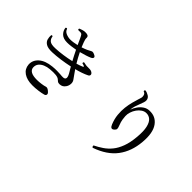

<svg xmlns="http://www.w3.org/2000/svg" viewBox="-31 -1401 2063 2063"><g transform="rotate(45 1000.0 -369.5)"><path d="M435 33Q353 33 303.5 -1Q254 -35 249 -96Q245 -161 296.5 -206.5Q348 -252 445 -262Q486 -266 515 -265Q544 -264 567 -263Q579 -262 590 -261Q601 -260 611 -261Q639 -263 641 -285.5Q643 -308 614 -354Q607 -365 600 -377.5Q593 -390 585 -403Q521 -389 455 -380Q389 -371 335 -369Q272 -367 241.5 -385.5Q211 -404 203 -433.5Q195 -463 198 -492Q203 -497 208.5 -496.5Q214 -496 218 -491Q221 -460 243.5 -440Q266 -420 330 -423Q380 -425 440.5 -433.5Q501 -442 556 -455Q542 -481 527 -510Q512 -539 497 -570Q465 -564 433.5 -560Q402 -556 374 -556Q316 -556 285.5 -585Q255 -614 250 -656Q259 -668 270 -661Q279 -630 311 -616.5Q343 -603 375 -603Q398 -603 423.5 -607Q449 -611 474 -617Q468 -630 462 -643.5Q456 -657 450 -670Q448 -675 445.5 -680Q443 -685 441 -689Q431 -712 421.5 -724.5Q412 -737 389 -736H364Q359 -741 359 -746.5Q359 -752 363 -756Q374 -761 394 -767Q414 -773 429 -774Q456 -775 471 -768.5Q486 -762 487 -744Q487 -727 490 -714.5Q493 -702 500 -683Q505 -670 510.5 -656.5Q516 -643 521 -630Q555 -641 582.5 -653.5Q610 -666 626 -676Q636 -682 649.5 -678.5Q663 -675 676 -668Q696 -658 693 -644.5Q690 -631 673 -623Q651 -613 617 -602Q583 -591 544 -581Q559 -550 574.5 -521.5Q590 -493 606 -467Q648 -479 679 -493Q684 -495 684 -499.5Q684 -504 679 -506Q673 -508 666 -510.5Q659 -513 649 -515Q646 -521 647.5 -527Q649 -533 655 -535Q657 -535 662 -534Q674 -531 689.5 -528.5Q705 -526 717 -527Q758 -529 776 -520Q799 -508 800 -492Q801 -476 784 -467Q724 -437 638 -416Q656 -390 672.5 -367Q689 -344 703 -324Q720 -302 718.5 -273.5Q717 -245 703 -223Q689 -201 672.5 -192Q656 -183 635 -182Q613 -182 605 -188Q597 -194 586 -204Q570 -220 534.5 -224Q499 -228 446 -223Q408 -220 375 -206Q342 -192 323 -168Q304 -144 306 -109Q308 -78 337.5 -60.5Q367 -43 429 -43Q458 -43 494 -48Q530 -53 550 -60Q563 -64 577 -56.5Q591 -49 604 -36Q620 -22 617 -7Q614 8 595 13Q567 21 522.5 27Q478 33 435 33Z M1368 49Q1361 45 1358 38Q1355 31 1358 24Q1405 1 1449.5 -29Q1494 -59 1530 -103Q1566 -147 1590.5 -213Q1615 -279 1623 -373Q1631 -465 1618.5 -519.5Q1606 -574 1579 -598.5Q1552 -623 1514 -623Q1486 -623 1460 -606Q1434 -589 1414.5 -561.5Q1395 -534 1384.5 -501.5Q1374 -469 1376 -439Q1380 -387 1388 -361Q1396 -335 1405 -312Q1413 -293 1411.5 -279.5Q1410 -266 1393 -252Q1359 -223 1338 -276Q1314 -335 1308.5 -392Q1303 -449 1309 -499.5Q1315 -550 1326 -592Q1337 -634 1347 -665Q1353 -684 1357 -697.5Q1361 -711 1360 -718Q1359 -741 1351 -752Q1343 -763 1327 -768Q1324 -774 1326 -780Q1328 -786 1334 -788Q1360 -785 1387.5 -768Q1415 -751 1417 -719Q1418 -705 1411.5 -685.5Q1405 -666 1396 -643Q1385 -616 1375.5 -586Q1366 -556 1364 -526Q1376 -560 1398 -591.5Q1420 -623 1450.5 -643.5Q1481 -664 1517 -665Q1611 -670 1663.5 -596Q1716 -522 1703 -375Q1690 -220 1609.5 -113.5Q1529 -7 1368 49Z"/></g></svg>

Font: Zen Old Mincho
Style: Regular
Weight: 400
Designer: Yoshimichi Ohira
Foundry: Positype
Version: Version 1.001